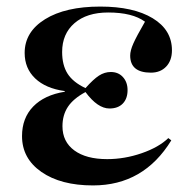

<svg xmlns="http://www.w3.org/2000/svg" viewBox="-20 -550 579 584"><path d="M263 14Q165 14 106 -27Q47 -68 47 -136Q47 -191 81 -226Q115 -261 177 -271V-273Q119 -281 87 -311.5Q55 -342 55 -389Q55 -453 117 -491.5Q179 -530 285 -530Q386 -530 444.5 -494.5Q503 -459 503 -397Q503 -366 485.5 -347.5Q468 -329 439 -329Q376 -329 376 -381Q376 -396 385.5 -417.5Q395 -439 421 -484Q383 -512 309 -512Q244 -512 206.5 -479.5Q169 -447 169 -392Q169 -352 185.5 -326Q202 -300 240 -282Q264 -309 281 -320Q298 -331 317 -331Q340 -331 354 -315.5Q368 -300 368 -276Q368 -250 353.5 -235Q339 -220 313 -220Q277 -220 240 -270Q203 -250 186.5 -225Q170 -200 170 -166Q170 -119 206 -92.5Q242 -66 306 -66Q359 -66 411 -84Q463 -102 492 -130L501 -123Q417 14 263 14Z"/></svg>

Font: Literata 72pt SemiBold
Style: Regular
Weight: 600
Designer: Latin by Veronika Burian and Jose Scaglione. Greek by Irene Vlachou. Cyrillic by Vera Evstafieva.
Foundry: TypeTogether
Version: Version 3.002